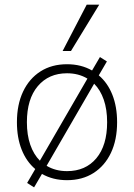

<svg xmlns="http://www.w3.org/2000/svg" viewBox="-20 -769 578 828"><path d="M127 39 97 20 132 -40Q94 -72 73.5 -123.5Q53 -175 53 -242Q53 -318 79.5 -374Q106 -430 154.5 -461Q203 -492 269 -492Q330 -492 377 -465L411 -523L441 -504L406 -444Q444 -412 464.5 -360.5Q485 -309 485 -242Q485 -166 458.5 -110Q432 -54 383.5 -23Q335 8 269 8Q208 8 161 -19ZM96 -242Q96 -187 110.5 -145Q125 -103 152 -76L357 -430Q319 -453 269 -453Q190 -453 143 -397.5Q96 -342 96 -242ZM269 -31Q349 -31 395.5 -86.5Q442 -142 442 -242Q442 -297 427.5 -339Q413 -381 386 -408L181 -54Q219 -31 269 -31ZM250 -549 354 -749H408L286 -549Z"/></svg>

Font: Nunito Sans ExtraLight
Style: Regular
Weight: 200
Designer: Vernon Adams
Foundry: Vernon Adams
Version: Version 3.006; ttfautohint (v1.8.3)